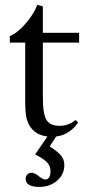

<svg xmlns="http://www.w3.org/2000/svg" viewBox="-20 -545 371 781"><path d="M140.6 215.3Q84.5 215.3 84.5 182.1Q84.5 170.4 91.8 164.1Q99.1 157.7 108.9 157.7Q121.1 157.7 137.2 171.4Q154.8 185.1 163.6 185.1Q185.5 185.1 185.5 150.4Q185.5 130.4 171.1 115.2Q156.7 100.1 123 83L172.9 10.3Q126 4.4 103.5 -28.8Q91.8 -45.9 87.2 -67.4Q82.5 -88.9 82.5 -135.7V-371.6H20V-397.9Q51.3 -411.1 84.5 -449.5Q117.7 -487.8 131.8 -525.4L154.3 -519V-411.6H301.8V-371.6H154.3V-167.5Q154.3 -118.2 157 -97.9Q159.7 -77.6 166 -63Q179.2 -33.2 222.2 -33.2Q259.3 -33.2 287.1 -57.1L297.9 -46.4Q262.7 3.4 208.5 10.3L182.1 50.8Q214.4 70.8 228 87.6Q241.7 104.5 241.7 125.5Q241.7 165 211.9 190.2Q182.1 215.3 140.6 215.3Z"/></svg>

Font: Elstob 18pt
Style: Regular
Weight: 400
Designer: Peter S. Baker
Version: Version 1.015